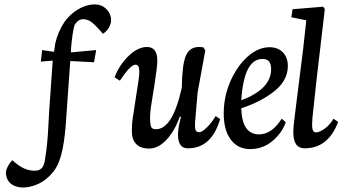

<svg xmlns="http://www.w3.org/2000/svg" viewBox="-20 -648 1533 854"><path d="M35.2 64.5Q83.5 111.3 133.3 111.3Q148.9 111.3 156.7 106.4Q172.4 99.1 178.2 73.2Q189 10.3 192.9 -49.8Q194.3 -70.8 195.6 -96.9Q196.8 -123 197.3 -127Q197.8 -133.3 198 -139.6Q198.2 -146 198.5 -148.9Q198.7 -151.9 198.7 -152.8L214.4 -378.4L161.6 -374L167.5 -425.3L220.2 -417.5Q225.1 -446.3 225.1 -451.7Q236.8 -506.3 267.6 -551.8Q301.8 -597.7 351.1 -618.2Q377.4 -628.4 399.9 -628.4H403.8Q432.1 -627 449.2 -611.3Q474.1 -588.9 474.1 -558.1Q474.1 -545.9 470.7 -539.1Q461.4 -512.7 438 -497.6Q397 -545.4 380.4 -554.2Q365.2 -562.5 349.1 -562.5Q335 -562.5 324.2 -552.2Q314 -543 311 -534.2Q310.1 -531.7 309.3 -528.6Q308.6 -525.4 307.6 -520.3Q306.6 -515.1 305.7 -511.2Q303.2 -500 298.8 -462.4Q295.4 -431.6 295.4 -415L407.7 -425.3L398.4 -371.1L292.5 -376.5L272 -86.9Q265.1 -5.9 252.4 40.5Q239.3 88.4 218.8 113.8Q179.2 163.6 128.4 178.2Q104.5 186 82 186H76.7Q25.4 181.6 10.7 144.5Q7.3 135.3 6.3 123.5V118.2Q7.8 105 15.1 91.3Q23.4 75.7 35.2 64.5Z M788.6 -257.3Q790 -360.8 806.6 -399.9Q823.2 -439 864.7 -439Q877 -439 885.3 -437L893.1 -423.3L858.9 -236.3L850.6 -138.7Q846.7 -98.1 847.2 -86.9Q848.1 -70.8 851.6 -65.9Q856 -60.1 867.7 -60.1Q878.9 -60.1 901.9 -83Q924.3 -105.5 939 -131.8L959 -118.2Q920.9 12.2 814.9 11.7Q772.5 11.7 771.5 -47.9Q771.5 -78.6 785.2 -128.4L779.8 -129.4Q755.9 -63 719.2 -24.9Q683.1 12.7 644 12.7Q604.5 12.7 585.4 -7.8Q566.4 -28.3 566.4 -63.5Q566.4 -98.6 570.8 -125L596.7 -293.9Q600.1 -319.3 599.6 -330.1Q599.6 -359.9 583 -360.4Q560.1 -360.4 513.2 -289.1L489.7 -304.2Q510.7 -359.4 552.2 -399.4Q593.3 -439 633.3 -439Q680.7 -439 679.7 -376Q679.7 -351.6 667.5 -273.9L653.8 -188Q647 -146.5 647.5 -119.1Q648.4 -89.4 653.3 -81.5Q658.7 -73.2 673.8 -73.2Q709 -73.2 737.3 -115.7Q766.1 -159.2 788.6 -257.3Z M1186 -340.8Q1186 -363.3 1176.3 -374.8Q1166.5 -386.2 1147 -385.7Q1064.9 -385.7 1053.2 -202.1Q1186 -251.5 1186 -340.8ZM1238.8 -414.6Q1260.3 -391.6 1260.3 -354.5Q1260.3 -284.2 1188 -232.9Q1129.4 -190.9 1053.2 -166.5Q1056.2 -50.3 1132.3 -50.3Q1189 -50.3 1232.9 -120.1L1251 -104.5Q1234.4 -56.2 1190.9 -20Q1148.4 15.1 1092.8 15.1Q1037.6 15.1 1006.3 -27.3Q975.1 -69.3 975.1 -143.1Q975.1 -216.3 1003.4 -283.2Q1032.7 -351.6 1079.6 -394.5Q1127.4 -438 1178.7 -438Q1216.8 -438 1238.8 -414.6Z M1328.6 -432.1 1342.3 -557.6 1275.9 -571.3 1281.2 -606.9 1417.5 -618.2 1424.8 -607.9 1389.2 -304.2 1369.6 -123.5Q1368.2 -106.4 1368.2 -91.8Q1368.2 -59.1 1384.8 -59.1Q1400.9 -59.1 1424.8 -76.2Q1447.8 -92.8 1463.4 -120.1L1483.9 -105.5Q1439.9 11.7 1335 11.7Q1284.7 11.7 1284.7 -58.6Q1284.7 -87.9 1292.5 -144Z"/></svg>

Font: Neuton Cursive
Style: Regular
Weight: 500
Designer: Brian M Zick
Version: Version 1.43